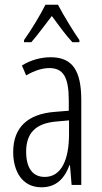

<svg xmlns="http://www.w3.org/2000/svg" viewBox="-20 -785 431 815"><path d="M226 -765H173C151 -721 111 -655 82 -615V-606H113C138 -634 172 -681 200 -717C228 -679 259 -636 287 -606H317V-615C295 -646 250 -719 226 -765ZM195 -542C153 -542 110 -530 73 -507L91 -465C129 -487 162 -496 189 -496C248 -496 272 -459 272 -358V-315L211 -310C99 -301 36 -245 36 -140C36 -61 72 10 156 10C222 10 255 -31 275 -84H277L284 0H325V-360C325 -485 288 -542 195 -542ZM273 -274V-216C273 -106 240 -34 170 -34C120 -34 91 -70 91 -141C91 -220 131 -261 217 -269Z"/></svg>

Font: Noto Sans UI Condensed Light
Style: Regular
Weight: 300
Width: 3
Designer: Monotype Design Team
Foundry: Monotype Imaging Inc.
Version: Version 1.901